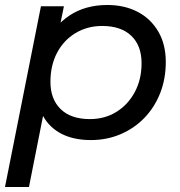

<svg xmlns="http://www.w3.org/2000/svg" viewBox="-20 -555 722 769"><path d="M344 6Q276 6 227.5 -18.5Q179 -43 153 -89.5Q127 -136 127 -202Q127 -302 161 -376.5Q195 -451 258.5 -493Q322 -535 410 -535Q478 -535 530.5 -508Q583 -481 613.5 -429.5Q644 -378 644 -307Q644 -239 621.5 -182Q599 -125 558.5 -83Q518 -41 463 -17.5Q408 6 344 6ZM0 194 144 -530H236L208 -393L177 -270L163 -144L96 194ZM340 -78Q400 -78 446.5 -107Q493 -136 520 -186.5Q547 -237 547 -302Q547 -372 506 -411.5Q465 -451 389 -451Q330 -451 282.5 -422.5Q235 -394 208.5 -343.5Q182 -293 182 -227Q182 -158 223 -118Q264 -78 340 -78Z"/></svg>

Font: MOST Montserrat Medium
Style: Italic
Weight: 500
Italic angle: -11.3°
Designer: Julieta Ulanovsky
Foundry: Julieta Ulanovsky
Version: Version 8.000;March 11, 2024;FontCreator 15.0.0.2926 64-bit